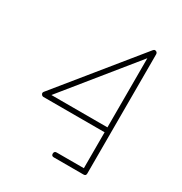

<svg xmlns="http://www.w3.org/2000/svg" viewBox="-178 -881 971 1026"><g transform="rotate(30 307.5 -367.5)"><path d="M76.7 -245.6C79.6 -240.2 84 -237.3 89.8 -236.8H467.8V-15.1H299.8C290 -15.1 285.2 -10.3 284.7 0C284.7 10.3 289.6 15.1 299.8 15.1H482.9C493.2 15.1 498 10.3 498 0V-735.8C497.6 -743.2 494.1 -748 487.8 -750.5C485.8 -751 483.9 -751.5 482.4 -751.5C478 -751.5 474.6 -749.5 471.2 -745.1L78.1 -261.2C75.7 -258.3 74.7 -255.4 74.7 -252.4C74.7 -250 75.2 -248 76.7 -245.6ZM467.8 -693.8V-267.1H122.1Z"/></g></svg>

Font: Nemoy
Style: Light
Weight: 300
Designer: BSozoo
Foundry: BSozoo
Version: Version 001.000